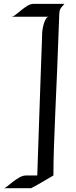

<svg xmlns="http://www.w3.org/2000/svg" viewBox="-52 -863 400 1010"><path d="M-32.2 127Q-25.9 127 -13.2 116.5Q-0.5 106 15.6 93.5Q31.7 81.1 49.8 70.6Q67.9 60.1 85 60.1H144Q148.4 -71.3 151.9 -172.6Q155.3 -273.9 158 -350.6Q160.6 -427.2 162.6 -482.7Q164.6 -538.1 166 -577.9Q167.5 -617.7 168.5 -645.3Q169.4 -672.9 169.9 -693.8Q170.4 -699.7 172.6 -712.9Q174.8 -726.1 179.2 -740Q183.6 -753.9 189.9 -764.4Q196.3 -774.9 205.1 -774.9H6.8Q16.6 -774.9 30 -785.4Q43.5 -795.9 59.1 -808.8Q74.7 -821.8 91.8 -832.3Q108.9 -842.8 126 -842.8H287.1Q279.3 -833.5 274.2 -827.9Q269 -822.3 266.1 -817.1Q263.2 -812 261.7 -805.7Q260.3 -799.3 259.8 -789.1Q254.4 -627.4 248.8 -499.8Q243.2 -372.1 238.8 -270Q234.4 -168 231.7 -87.6Q229 -7.3 229 60.1Q205.1 74.2 183.1 86.9Q164.6 98.1 144.5 109.4Q124.5 120.6 111.8 127Z"/></svg>

Font: Quintessential
Style: Regular
Weight: 400
Designer: Astigmatic (AOETI)
Foundry: Astigmatic (AOETI)
Version: Version 1.000